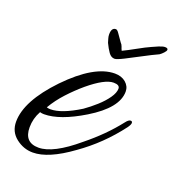

<svg xmlns="http://www.w3.org/2000/svg" viewBox="-127 -527 565 617"><g transform="rotate(20 156.0 -219.0)"><path d="M51 13Q19 13 -7 -7.5Q-33 -28 -33 -62Q-33 -133 54 -224Q143 -316 213 -316Q236 -316 250.5 -303.5Q265 -291 265 -273Q265 -217 176 -163Q97 -115 43 -115Q35 -115 29 -117Q14 -90 14 -60Q14 -8 63 -8Q113 -8 192 -75Q253 -124 296 -179Q305 -191 312 -191Q318 -191 318 -185Q318 -179 310 -168Q282 -131 250 -100Q218 -69 181 -43Q104 13 51 13ZM57 -137Q95 -137 156 -175Q176 -189 195.5 -206.5Q215 -224 227.5 -242Q240 -260 240 -274Q240 -287 219 -287Q189 -287 135 -242Q109 -220 85 -194Q61 -168 44 -139Q50 -137 57 -137ZM167 -451Q172 -451 178.5 -441Q185 -431 196 -416Q201 -411 203 -404.5Q205 -398 208 -392Q225 -400 251 -414.5Q277 -429 293 -436Q301 -440 314.5 -445.5Q328 -451 335 -451Q345 -451 345 -445Q345 -441 338.5 -434Q332 -427 326 -423Q304 -413 276 -398Q248 -383 225 -371.5Q202 -360 195 -360Q183 -360 174.5 -372Q166 -384 158 -401Q156 -408 154 -414.5Q152 -421 152 -428Q152 -451 167 -451Z"/></g></svg>

Font: Alex Brush
Style: Regular
Weight: 400
Designer: Robert E. Leuschke
Foundry: Robert E. Leuschke
Version: Version 1.111; ttfautohint (v1.8.4.7-5d5b)